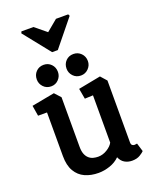

<svg xmlns="http://www.w3.org/2000/svg" viewBox="-159 -956 841 1049"><g transform="rotate(-20 261.5 -431.5)"><path d="M97 -867H167L233 -813L298 -867H369L374 -857L249 -703H216L93 -857ZM230 4Q186 4 151.5 -11.5Q117 -27 97 -61Q77 -95 77 -149V-403H25L15 -464L148 -489L180 -454V-166Q180 -140 186.5 -123.5Q193 -107 204.5 -97Q216 -87 230 -83.5Q244 -80 258 -80Q285 -80 310 -95.5Q335 -111 345 -130V-405L297 -403L286 -464L416 -489L447 -454V-95Q447 -82 453 -77.5Q459 -73 465 -73Q471 -73 475 -74Q479 -75 481 -75L496 -26Q490 -19 471.5 -7.5Q453 4 425 4Q401 4 382 -7Q363 -18 353 -42Q330 -19 296.5 -7.5Q263 4 230 4ZM321 -529Q294 -529 276.5 -547.5Q259 -566 259 -591Q259 -618 276.5 -636Q294 -654 321 -654Q347 -654 365 -636Q383 -618 383 -591Q383 -566 365 -547.5Q347 -529 321 -529ZM148 -529Q121 -529 103.5 -547.5Q86 -566 86 -591Q86 -618 103.5 -636Q121 -654 148 -654Q174 -654 191.5 -636Q209 -618 209 -591Q209 -566 191.5 -547.5Q174 -529 148 -529Z"/></g></svg>

Font: Kreon Light Medium
Style: Regular
Weight: 500
Version: Version 2.002